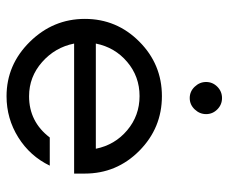

<svg xmlns="http://www.w3.org/2000/svg" viewBox="-74 -590 675 566"><g transform="rotate(90 263.0 -306.5)"><path d="M107.9 -252H418Q406.7 -308.1 363.5 -344.5Q320.3 -380.9 262.7 -380.9Q205.1 -380.9 162.1 -344.5Q119.1 -308.1 107.9 -252ZM491.2 -219.2V-188H107.9Q119.1 -131.8 162.6 -93.5Q206.1 -55.2 263.2 -55.2Q338.4 -55.2 384.8 -116.2H467.8Q439.9 -58.1 384.5 -23.4Q329.1 11.2 263.2 11.2Q170.4 11.2 102.8 -57.4Q35.2 -126 35.2 -219.7Q35.2 -313.5 102.1 -380.1Q168.9 -446.8 262.9 -446.8Q356.9 -446.8 424.1 -380.1Q491.2 -313.5 491.2 -219.2ZM302 -543.5Q288.1 -528.8 268.6 -528.8Q249 -528.8 235.1 -543.5Q221.2 -558.1 221.2 -577.1Q221.2 -596.2 235.1 -610.1Q249 -624 268.6 -624Q288.1 -624 302 -610.1Q315.9 -596.2 315.9 -577.1Q315.9 -558.1 302 -543.5Z"/></g></svg>

Font: Arcon-Regular
Style: Regular
Weight: 400
Designer: M. Zarth
Foundry: martin zarth - visuelle & digitale kommunikation
Version: Version 1.131;PS 001.131;hotconv 1.0.70;makeotf.lib2.5.58329